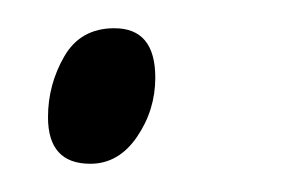

<svg xmlns="http://www.w3.org/2000/svg" viewBox="-20 -112 218 136"><path d="M44 4Q14 4 14 -29Q14 -52 25.5 -72Q37 -92 61 -92Q90 -92 90 -57Q90 -34 77 -15Q64 4 44 4Z"/></svg>

Font: Noto Sans ExtraCondensed Light
Style: Italic
Weight: 300
Width: 2
Italic angle: -12°
Designer: Monotype Design Team
Foundry: Monotype Imaging Inc.
Version: Version 2.013; ttfautohint (v1.8.4.7-5d5b)